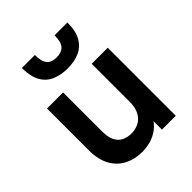

<svg xmlns="http://www.w3.org/2000/svg" viewBox="-205 -842 972 972"><g transform="rotate(-45 281.5 -356.0)"><path d="M248 10Q195 10 152.5 -11.5Q110 -33 85.5 -77Q61 -121 61 -187V-487H176V-209Q176 -167 188.5 -142Q201 -117 223.5 -106Q246 -95 274 -95Q305 -95 329 -108Q353 -121 367 -147.5Q381 -174 381 -214V-487H496V0H397V-134H429Q419 -90 398 -61.5Q377 -33 351 -17.5Q325 -2 298 4Q271 10 248 10ZM279 -556Q232 -556 194.5 -572Q157 -588 136.5 -624.5Q116 -661 116 -722H209Q209 -675 226 -655Q243 -635 279 -635Q315 -635 332.5 -655Q350 -675 350 -722H442Q442 -661 421 -624.5Q400 -588 363.5 -572Q327 -556 279 -556Z"/></g></svg>

Font: SUSE SemiBold
Style: Regular
Weight: 600
Designer: Rene Bieder
Foundry: SUSE
Version: Version 1.000